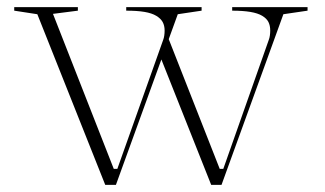

<svg xmlns="http://www.w3.org/2000/svg" viewBox="-20 -520 913 540"><path d="M451 -419 598 -45H608L736 -408Q738 -413 739 -420Q740 -427 740 -434Q740 -448 735 -458Q730 -468 717.5 -475.5Q705 -483 684 -486.5Q663 -490 633 -490V-500H845V-490L777 -480L603 0H574L429 -365ZM276 0 85 -480 20 -490V-500H199V-490L129 -481L300 -45H310L439 -408Q441 -413 442 -420Q443 -427 443 -434Q443 -448 437.5 -458Q432 -468 419.5 -475.5Q407 -483 386.5 -486.5Q366 -490 335 -490V-500H547V-490L480 -480L306 0Z"/></svg>

Font: Kalnia Thin ExtraLight
Style: Regular
Weight: 250
Version: Version 1.105